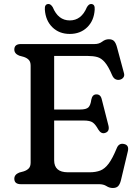

<svg xmlns="http://www.w3.org/2000/svg" viewBox="-20 -920 696 959"><path d="M51.5 -672.5Q51.5 -700 84.5 -700H452.5Q475 -700 490.5 -712Q506 -724 523.5 -724Q541 -724 549.8 -714.8Q558.5 -705.5 564 -685.5L599 -555.5Q603 -542 596.2 -533Q589.5 -524 577 -521.5Q566.5 -519.5 556.5 -524.5Q546.5 -529.5 539.5 -545.5Q521 -589 503.5 -609.2Q486 -629.5 466 -635Q446 -640.5 419.5 -640.5H250.5V-373H379.5Q411 -373 421.8 -384Q432.5 -395 436 -422Q441 -447.5 459.5 -448.5Q482 -450 488 -425L521.5 -293.5Q529 -263.5 505 -256Q485.5 -249.5 471 -273Q457 -298.5 443.2 -308.2Q429.5 -318 398 -318H250.5V-119.5Q250.5 -59.5 319 -59.5H427.5Q458.5 -59.5 481 -68.2Q503.5 -77 522.8 -102.8Q542 -128.5 563 -179.5Q573.5 -206 598.5 -201Q627 -195.5 618 -162L584 -19.5Q579 0.5 570 9.8Q561 19 543.5 19Q526.5 19 511.8 9.5Q497 0 475 0H84.5Q51.5 0 51.5 -27.5Q51.5 -48 76 -58L98 -64Q114 -69 123.5 -78.8Q133 -88.5 133 -108V-592Q133 -611.5 123.5 -621.2Q114 -631 98 -636L76 -642Q51.5 -652 51.5 -672.5ZM328.5 -818Q386.5 -818 414 -884Q423.5 -900 434.5 -900Q455 -900 453 -872.5Q450 -817.5 415.8 -784Q381.5 -750.5 328.5 -750.5Q275.5 -750.5 241.5 -784Q207.5 -817.5 204 -872.5Q202 -900 222.5 -900Q233.5 -900 243.5 -884Q270.5 -818 328.5 -818Z"/></svg>

Font: Fraunces 9pt S100
Style: Regular
Weight: 400
Version: Version 1.000; ttfautohint (v1.8.3)